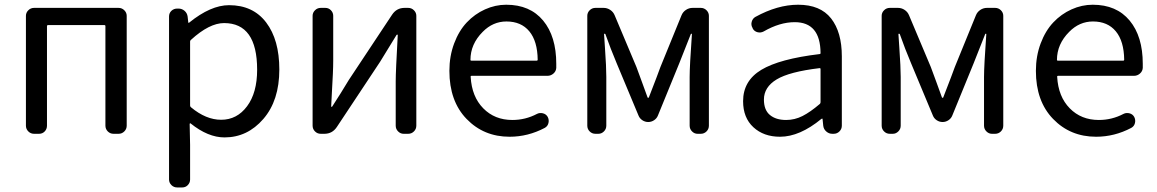

<svg xmlns="http://www.w3.org/2000/svg" viewBox="-20 -577 4990 828"><path d="M127 0Q112.3 0 102.1 -10.3Q91.8 -20.5 91.8 -35.2V-508.8Q91.8 -522.5 102.1 -532.7Q112.3 -543 127 -543H491.2Q505.9 -543 516.1 -532.7Q526.4 -522.5 526.4 -508.8V-35.2Q526.4 -20.5 516.1 -10.3Q505.9 0 491.2 0H469.7Q455.1 0 444.8 -10.3Q434.6 -20.5 434.6 -35.2V-464.8Q434.6 -468.8 430.7 -468.8H187.5Q182.6 -468.8 182.6 -464.8V-35.2Q182.6 -20.5 172.9 -10.3Q163.1 0 148.4 0Z M744.1 231.4Q729.5 231.4 719.2 221.2Q709 210.9 709 197.3V-505.9Q709 -520.5 719.2 -530.3Q729.5 -540 744.1 -540H750Q764.6 -540 775.9 -530.3Q787.1 -520.5 789.1 -505.9L792 -479.5Q792 -478.5 793.5 -478.5Q794.9 -478.5 795.9 -479.5Q888.7 -554.7 967.8 -554.7Q1071.3 -554.7 1127.9 -480Q1184.6 -405.3 1184.6 -277.3Q1184.6 -143.6 1115.7 -64Q1046.9 15.6 948.2 15.6Q877 15.6 801.8 -44.9Q800.8 -45.9 799.3 -44.9Q797.9 -43.9 797.9 -43L799.8 47.9V197.3Q799.8 210.9 790 221.2Q780.3 231.4 765.6 231.4ZM933.6 -60.5Q1002 -60.5 1045.4 -118.7Q1088.9 -176.8 1088.9 -276.4Q1088.9 -477.5 946.3 -477.5Q882.8 -477.5 803.7 -405.3Q799.8 -402.3 799.8 -398.4V-122.1Q799.8 -117.2 803.7 -114.3Q868.2 -60.5 933.6 -60.5Z M1363.3 0Q1348.6 0 1338.4 -10.3Q1328.1 -20.5 1328.1 -35.2V-508.8Q1328.1 -522.5 1338.4 -532.7Q1348.6 -543 1363.3 -543H1382.8Q1397.5 -543 1407.2 -532.7Q1417 -522.5 1417 -508.8V-316.4Q1417 -291 1415.5 -258.3Q1414.1 -225.6 1411.6 -184.1Q1409.2 -142.6 1408.2 -118.2Q1408.2 -116.2 1410.2 -116.2Q1412.1 -116.2 1413.1 -118.2Q1449.2 -173.8 1484.4 -232.4L1670.9 -513.7Q1690.4 -543 1724.6 -543H1740.2Q1754.9 -543 1765.1 -532.7Q1775.4 -522.5 1775.4 -508.8V-35.2Q1775.4 -20.5 1765.1 -10.3Q1754.9 0 1740.2 0H1720.7Q1707 0 1696.8 -10.3Q1686.5 -20.5 1686.5 -35.2V-226.6Q1686.5 -268.6 1695.3 -425.8Q1695.3 -427.7 1693.4 -427.7Q1691.4 -427.7 1690.4 -426.8Q1633.8 -334 1619.1 -310.5L1432.6 -29.3Q1413.1 0 1378.9 0Z M2177.7 12.7Q2066.4 12.7 1992.2 -64Q1918 -140.6 1918 -271.5Q1918 -335 1938.5 -389.6Q1959 -444.3 1993.2 -480.5Q2027.3 -516.6 2071.8 -536.6Q2116.2 -556.6 2163.1 -556.6Q2265.6 -556.6 2322.3 -488.3Q2378.9 -419.9 2378.9 -301.8Q2378.9 -293 2378.9 -284.2Q2377.9 -269.5 2366.7 -259.8Q2355.5 -250 2340.8 -250H2013.7Q2008.8 -250 2009.8 -245.1Q2014.6 -160.2 2064 -109.9Q2113.3 -59.6 2189.5 -59.6Q2246.1 -59.6 2295.9 -85.9Q2307.6 -91.8 2321.3 -88.4Q2335 -85 2341.8 -73.2Q2348.6 -60.5 2345.2 -46.4Q2341.8 -32.2 2329.1 -25.4Q2256.8 12.7 2177.7 12.7ZM2008.8 -318.4Q2008.8 -315.4 2012.7 -315.4H2294.9Q2298.8 -315.4 2298.8 -319.3Q2298.8 -319.3 2298.8 -319.3Q2297.9 -399.4 2262.7 -441.9Q2227.5 -484.4 2164.1 -484.4Q2105.5 -484.4 2061.5 -439.5Q2008.8 -386.7 2008.8 -318.4Z M2547.9 0Q2533.2 0 2522.9 -10.3Q2512.7 -20.5 2512.7 -35.2V-508.8Q2512.7 -522.5 2522.9 -532.7Q2533.2 -543 2547.9 -543H2583Q2598.6 -543 2611.8 -534.2Q2625 -525.4 2630.9 -510.7L2724.6 -288.1Q2732.4 -266.6 2748.5 -223.1Q2764.6 -179.7 2772.5 -157.2Q2772.5 -155.3 2775.4 -155.3Q2778.3 -155.3 2778.3 -157.2Q2819.3 -262.7 2828.1 -288.1L2918.9 -510.7Q2924.8 -525.4 2938 -534.2Q2951.2 -543 2966.8 -543H3002Q3016.6 -543 3026.9 -532.7Q3037.1 -522.5 3037.1 -508.8V-35.2Q3037.1 -20.5 3026.9 -10.3Q3016.6 0 3002 0H2988.3Q2974.6 0 2964.4 -10.3Q2954.1 -20.5 2954.1 -35.2V-245.1Q2954.1 -292 2963.9 -429.7Q2963.9 -431.6 2961.9 -431.6Q2960 -431.6 2959 -429.7Q2957 -424.8 2909.2 -303.7L2817.4 -79.1Q2812.5 -66.4 2800.8 -58.6Q2789.1 -50.8 2775.4 -50.8Q2761.7 -50.8 2750 -58.6Q2738.3 -66.4 2733.4 -79.1L2639.6 -303.7Q2613.3 -366.2 2590.8 -429.7Q2589.8 -431.6 2587.4 -431.6Q2585 -431.6 2585 -429.7Q2585.9 -412.1 2588.9 -370.6Q2591.8 -329.1 2593.3 -297.4Q2594.7 -265.6 2594.7 -245.1V-35.2Q2594.7 -20.5 2584.5 -10.3Q2574.2 0 2560.5 0Z M3343.8 12.7Q3273.4 12.7 3229 -28.3Q3184.6 -69.3 3184.6 -140.6Q3184.6 -228.5 3263.2 -275.9Q3341.8 -323.2 3514.6 -343.8Q3518.6 -343.8 3518.6 -348.6Q3517.6 -481.4 3407.2 -481.4Q3342.8 -481.4 3273.4 -441.4Q3260.7 -434.6 3247.1 -438Q3233.4 -441.4 3226.6 -453.1L3225.6 -456.1Q3217.8 -468.8 3221.7 -482.9Q3225.6 -497.1 3237.3 -503.9Q3333 -556.6 3421.9 -556.6Q3517.6 -556.6 3564 -497.6Q3610.4 -438.5 3610.4 -334V-35.2Q3610.4 -20.5 3600.1 -10.3Q3589.8 0 3575.2 0H3569.3Q3554.7 0 3543.5 -9.8Q3532.2 -19.5 3530.3 -34.2L3527.3 -63.5Q3527.3 -65.4 3525.9 -65.4Q3524.4 -65.4 3522.5 -64.5Q3428.7 12.7 3343.8 12.7ZM3370.1 -59.6Q3407.2 -59.6 3440.9 -76.7Q3474.6 -93.8 3515.6 -128.9Q3518.6 -131.8 3518.6 -136.7V-279.3Q3518.6 -283.2 3515.6 -283.2Q3515.6 -283.2 3514.6 -283.2Q3383.8 -267.6 3329.1 -234.4Q3274.4 -201.2 3274.4 -147.5Q3274.4 -102.5 3300.3 -81.1Q3326.2 -59.6 3370.1 -59.6Z M3817.4 0Q3802.7 0 3792.5 -10.3Q3782.2 -20.5 3782.2 -35.2V-508.8Q3782.2 -522.5 3792.5 -532.7Q3802.7 -543 3817.4 -543H3852.5Q3868.2 -543 3881.3 -534.2Q3894.5 -525.4 3900.4 -510.7L3994.1 -288.1Q4002 -266.6 4018.1 -223.1Q4034.2 -179.7 4042 -157.2Q4042 -155.3 4044.9 -155.3Q4047.9 -155.3 4047.9 -157.2Q4088.9 -262.7 4097.7 -288.1L4188.5 -510.7Q4194.3 -525.4 4207.5 -534.2Q4220.7 -543 4236.3 -543H4271.5Q4286.1 -543 4296.4 -532.7Q4306.6 -522.5 4306.6 -508.8V-35.2Q4306.6 -20.5 4296.4 -10.3Q4286.1 0 4271.5 0H4257.8Q4244.1 0 4233.9 -10.3Q4223.6 -20.5 4223.6 -35.2V-245.1Q4223.6 -292 4233.4 -429.7Q4233.4 -431.6 4231.4 -431.6Q4229.5 -431.6 4228.5 -429.7Q4226.6 -424.8 4178.7 -303.7L4086.9 -79.1Q4082 -66.4 4070.3 -58.6Q4058.6 -50.8 4044.9 -50.8Q4031.2 -50.8 4019.5 -58.6Q4007.8 -66.4 4002.9 -79.1L3909.2 -303.7Q3882.8 -366.2 3860.4 -429.7Q3859.4 -431.6 3856.9 -431.6Q3854.5 -431.6 3854.5 -429.7Q3855.5 -412.1 3858.4 -370.6Q3861.3 -329.1 3862.8 -297.4Q3864.3 -265.6 3864.3 -245.1V-35.2Q3864.3 -20.5 3854 -10.3Q3843.8 0 3830.1 0Z M4707 12.7Q4595.7 12.7 4521.5 -64Q4447.3 -140.6 4447.3 -271.5Q4447.3 -335 4467.8 -389.6Q4488.3 -444.3 4522.5 -480.5Q4556.6 -516.6 4601.1 -536.6Q4645.5 -556.6 4692.4 -556.6Q4794.9 -556.6 4851.6 -488.3Q4908.2 -419.9 4908.2 -301.8Q4908.2 -293 4908.2 -284.2Q4907.2 -269.5 4896 -259.8Q4884.8 -250 4870.1 -250H4543Q4538.1 -250 4539.1 -245.1Q4543.9 -160.2 4593.3 -109.9Q4642.6 -59.6 4718.8 -59.6Q4775.4 -59.6 4825.2 -85.9Q4836.9 -91.8 4850.6 -88.4Q4864.3 -85 4871.1 -73.2Q4877.9 -60.5 4874.5 -46.4Q4871.1 -32.2 4858.4 -25.4Q4786.1 12.7 4707 12.7ZM4538.1 -318.4Q4538.1 -315.4 4542 -315.4H4824.2Q4828.1 -315.4 4828.1 -319.3Q4828.1 -319.3 4828.1 -319.3Q4827.1 -399.4 4792 -441.9Q4756.8 -484.4 4693.4 -484.4Q4634.8 -484.4 4590.8 -439.5Q4538.1 -386.7 4538.1 -318.4Z"/></svg>

Font: Gen Jyuu GothicL Regular
Style: Regular
Weight: 400
Designer: [Source Han Sans]
Ryoko NISHIZUKA  (kana & ideographs); Paul D. Hunt (Latin, Greek & Cyrillic); Wenlong ZHANG  (bopomofo
Version: Version 1.002.20150607